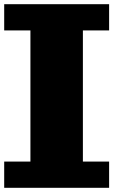

<svg xmlns="http://www.w3.org/2000/svg" viewBox="-20 -895 665 915"><path d="M0 0H500V-125H375V-750H500V-875H0V-750H125V-125H0Z"/></svg>

Font: Faithful 32x
Style: Bold
Weight: 400
Foundry: Faithful Resource Pack
Version: Version 1.0; January 27, 2023